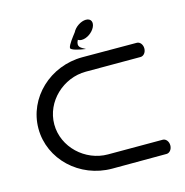

<svg xmlns="http://www.w3.org/2000/svg" viewBox="-111 -862 934 967"><g transform="rotate(-15 356.5 -378.5)"><path d="M639.8 -580C639.8 -580 526 -580.8 356.5 -580.8C187 -580.8 49.4 -450.4 49.4 -290.3C49.4 -130.2 187 0.2 356.5 0.2C526 0.2 639.8 -0.5 639.8 -0.5C655.6 -0.5 669.2 -16.7 669.2 -37.6C669.2 -58.5 655.5 -74.6 639.6 -74.6C639.6 -74.6 472 -74.6 354.1 -74.6C236.1 -74.6 131.9 -171.4 131.9 -290.3C131.9 -409.2 236.1 -506 354.1 -506C472 -506 639.6 -506 639.6 -506C655.5 -506 669.2 -522.1 669.2 -543C669.2 -563.9 655.6 -580 639.8 -580ZM445.5 -712.2C457.8 -737.2 448.5 -758.5 422 -758.5C395.6 -758.5 364 -737.2 351.7 -712.2C336.3 -691.8 309.3 -658.5 307.9 -642.2C306.3 -631 350.1 -620.6 384.8 -616C361.7 -629.5 338.5 -635.5 356.7 -671.6C361.6 -668 368.3 -666 376.4 -666C402.9 -666 433.2 -687.2 445.5 -712.2Z"/></g></svg>

Font: Hi.
Style: Tall Regular
Weight: 400
Designer: Mew Too, Robert Jablonski
Foundry: Cannot Into Space Fonts
Version: Version 1.996